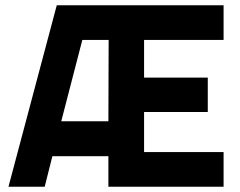

<svg xmlns="http://www.w3.org/2000/svg" viewBox="-20 -710 911 730"><path d="M293 -558.1 212.9 -249H392.1L393.1 -558.1ZM392.1 0V-116.2H179.2L149.9 0H12.2L195.8 -689.9H830.1V-558.1H527.8V-415H770V-284.2H527.8V-131.8H830.1V0Z"/></svg>

Font: TitilliumWeb-Bold
Style: Bold
Weight: 700
Version: Version 1.001;PS 57.000;hotconv 1.0.70;makeotf.lib2.5.55311